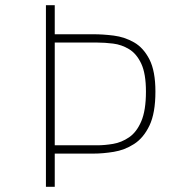

<svg xmlns="http://www.w3.org/2000/svg" viewBox="-20 -720 750 740"><path d="M340 -588Q377 -588 418.5 -582.8Q460 -577.5 496.5 -556.8Q533 -536 556 -491Q579 -446 579 -367Q579 -284 556 -236Q533 -188 496.5 -164.8Q460 -141.5 418.5 -134.8Q377 -128 340 -128H191V0H157V-700H191V-588ZM354.5 -160Q383.5 -160 416 -165.5Q448.5 -171 477.5 -190.8Q506.5 -210.5 524.5 -252.5Q542.5 -294.5 542.5 -367Q542.5 -436 524.5 -474.5Q506.5 -513 477.5 -530.5Q448.5 -548 416 -552Q383.5 -556 354.5 -556H191V-160Z"/></svg>

Font: League Mono Thin
Style: Regular
Weight: 100
Width: 6
Designer: Tyler Finck
Foundry: The League of Moveable Type / Tyler Finck
Version: Version 2.300;RELEASE